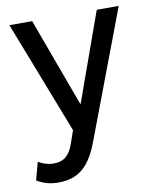

<svg xmlns="http://www.w3.org/2000/svg" viewBox="-81 -553 678 839"><g transform="rotate(-10 258.0 -133.0)"><path d="M110.5 224.5Q86.5 224.5 63 218.8Q39.5 213 15.5 198.5L37 119Q52.5 129 70.5 134Q88.5 139 102.5 139Q139.5 139 160 121Q180.5 103 193 66L212.5 10L18.5 -490H119.5L264.5 -95L406 -490H503.5L289 78Q267 136 240.2 167.8Q213.5 199.5 181.5 212Q149.5 224.5 110.5 224.5Z"/></g></svg>

Font: Geologica Cursive Light
Style: Regular
Weight: 300
Designer: Sindre Bremnes, Frode Helland
Foundry: Monokrom Skriftforlag AS
Version: Version 1.010;gftools[0.9.28]